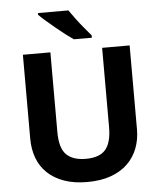

<svg xmlns="http://www.w3.org/2000/svg" viewBox="-61 -987 879 1050"><g transform="rotate(-5 378.0 -462.0)"><path d="M85 -254V-714H236V-277Q236 -188 272 -152.5Q308 -117 379 -117Q454 -117 487 -155.5Q520 -194 520 -278V-714H671V-252Q671 -197 652.5 -149Q634 -101 597.5 -65.5Q561 -30 505.5 -10Q450 10 375 10Q304 10 250 -9Q196 -28 159 -62.5Q122 -97 103.5 -145.5Q85 -194 85 -254ZM354 -934Q369 -912 389.5 -884.5Q410 -857 431.5 -831.5Q453 -806 469 -787V-774H370Q351 -787 325.5 -806.5Q300 -826 273.5 -848Q247 -870 224 -890Q201 -910 187 -924V-934Z"/></g></svg>

Font: BC Sans
Style: Bold
Weight: 700
Designer: Monotype Design Team
Province of B.C.
Foundry: Monotype Imaging Inc.
Version: Version 2.000;GOOG;noto-source:20170915:90ef993387c0